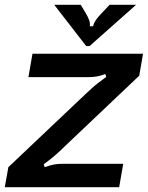

<svg xmlns="http://www.w3.org/2000/svg" viewBox="-30 -784 619 804"><path d="M-10 0 5 -84 326 -388Q331 -393 354 -414Q377 -435 415 -462L411 -474Q389 -466 373.5 -463.5Q358 -461 339 -461H89L106 -559H569L553 -467L242 -172Q225 -155 203.5 -136Q182 -117 153 -96L157 -84Q180 -92 195.5 -95Q211 -98 229 -98H486L469 0ZM331 -591 197 -764H308L329 -729Q339 -712 343.5 -699Q348 -686 346 -674H360Q364 -697 396 -729L429 -764H540L345 -591Z"/></svg>

Font: Open Sauce Sans SemiBold Italic
Style: Regular
Weight: 600
Italic angle: -10°
Designer: Alfredo Marco Pradil
Foundry: Creative Sauce Fz LLC
Version: Version 1.477